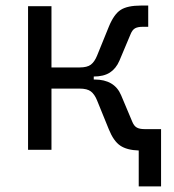

<svg xmlns="http://www.w3.org/2000/svg" viewBox="-20 -540 626 692"><path d="M81.1 0V-517.6H165.5V-296.9H266.6Q294.4 -296.9 307.6 -307.1Q320.8 -317.4 329.6 -338.9L372.1 -443.4Q390.6 -488.8 415 -504.4Q439.5 -520 488.3 -520H514.2V-443.4H494.1Q476.6 -443.4 466.8 -438Q457 -432.6 450.7 -417L410.2 -320.8Q397.9 -292.5 375.7 -278.3Q353.5 -264.2 317.9 -264.2V-253.4H320.8Q392.6 -253.4 416.5 -196.8L457 -100.6Q463.4 -85.4 473.4 -80.1Q483.4 -74.7 500.5 -74.7H560.5V131.8H480V2.4Q437 1 413.1 -15.4Q389.2 -31.7 372.1 -74.2L329.6 -178.7Q320.8 -200.2 307.6 -210.4Q294.4 -220.7 266.6 -220.7H165.5V0Z"/></svg>

Font: Cascadia Mono NF SemiLight
Style: Regular
Weight: 350
Monospace: yes
Designer: Aaron Bell
Foundry: Saja Typeworks
Version: Version 2404.023; ttfautohint (v1.8.4)